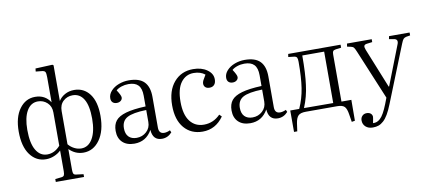

<svg xmlns="http://www.w3.org/2000/svg" viewBox="-83 -1079 3619 1625"><g transform="rotate(-10 1726.0 -267.0)"><path d="M283.2 217.8V192.9L336.9 187Q354 185.1 359.6 175Q365.2 165 365.2 139.2V-38.1Q341.3 -14.6 307.1 -0.2Q272.9 14.2 236.8 14.2Q152.3 14.2 100.1 -56.6Q47.9 -127.4 47.9 -255.9Q47.9 -378.9 100.1 -450.4Q152.3 -522 234.9 -522Q320.8 -522 365.2 -452.1V-668Q365.2 -703.1 358.4 -714.1Q351.6 -725.1 326.2 -727.1L277.8 -731.9L280.8 -757.8L426.8 -764.2L436 -757.8V-451.2Q455.6 -482.9 491 -502.4Q526.4 -522 570.8 -522Q653.8 -522 703.4 -456.1Q752.9 -390.1 752.9 -268.1Q752.9 -139.2 698.5 -62.5Q644 14.2 558.1 14.2Q488.3 14.2 436 -38.1V140.1Q436 165 441.4 174.6Q446.8 184.1 463.9 186L525.9 193.8V217.8ZM253.9 -23.9Q316.9 -23.9 365.2 -79.1V-365.2Q365.2 -418 331.5 -449Q297.9 -480 252 -480Q190.4 -480 156.2 -420.9Q122.1 -361.8 122.1 -257.8Q122.1 -141.6 157.5 -82.8Q192.9 -23.9 253.9 -23.9ZM545.9 -23.9Q607.4 -23.9 643.3 -85.7Q679.2 -147.5 679.2 -256.8Q679.2 -367.7 645.8 -423.8Q612.3 -480 549.8 -480Q502.9 -480 469.5 -449.5Q436 -418.9 436 -365.2V-79.1Q457.5 -53.2 486.8 -38.6Q516.1 -23.9 545.9 -23.9Z M995.6 14.2Q930.7 14.2 893.8 -21.2Q856.9 -56.6 856.9 -119.1Q856.9 -173.3 883.3 -206.3Q909.7 -239.3 972.2 -257.3Q1034.7 -275.4 1142.6 -279.8V-372.1Q1142.6 -434.6 1115.2 -462.9Q1087.9 -491.2 1031.7 -491.2Q1000 -491.2 970.9 -481.4Q941.9 -471.7 924.8 -456.1Q956.5 -408.2 956.5 -390.1Q956.5 -373.5 942.9 -362.3Q929.2 -351.1 908.7 -351.1Q886.2 -351.1 873 -363.5Q859.9 -376 859.9 -398.9Q859.9 -433.1 886 -461.9Q912.1 -490.7 953.4 -506.3Q994.6 -522 1039.6 -522Q1130.4 -522 1172.1 -478.8Q1213.9 -435.5 1213.9 -350.1V-85Q1213.9 -32.2 1259.8 -32.2Q1282.7 -32.2 1310.5 -44.9L1318.8 -25.9Q1283.2 14.2 1232.9 14.2Q1153.8 14.2 1147.9 -77.1Q1097.2 14.2 995.6 14.2ZM1022.9 -30.8Q1072.3 -30.8 1107.4 -63Q1142.6 -95.2 1142.6 -146V-249Q1026.9 -246.1 978.3 -219.5Q929.7 -192.9 929.7 -128.9Q929.7 -81.1 954.3 -55.9Q979 -30.8 1022.9 -30.8Z M1582.5 14.2Q1483.4 14.2 1424.3 -54.9Q1365.2 -124 1365.2 -248Q1365.2 -375.5 1428 -448.2Q1490.7 -521 1592.3 -521Q1664.6 -521 1711.9 -487.5Q1759.3 -454.1 1759.3 -404.8Q1759.3 -374 1744.6 -357.9Q1730 -341.8 1704.6 -341.8Q1680.2 -341.8 1667.7 -353.8Q1655.3 -365.7 1655.3 -384.8Q1655.3 -397.9 1662.4 -412.1Q1669.4 -426.3 1688.5 -457Q1650.4 -487.8 1591.3 -487.8Q1523.4 -487.8 1481.9 -432.1Q1440.4 -376.5 1440.4 -266.1Q1440.4 -155.8 1484.1 -98.9Q1527.8 -42 1603.5 -42Q1684.6 -42 1744.1 -103L1763.2 -84Q1694.3 14.2 1582.5 14.2Z M1991.7 14.2Q1926.8 14.2 1889.9 -21.2Q1853 -56.6 1853 -119.1Q1853 -173.3 1879.4 -206.3Q1905.8 -239.3 1968.3 -257.3Q2030.8 -275.4 2138.7 -279.8V-372.1Q2138.7 -434.6 2111.3 -462.9Q2084 -491.2 2027.8 -491.2Q1996.1 -491.2 1967 -481.4Q1938 -471.7 1920.9 -456.1Q1952.6 -408.2 1952.6 -390.1Q1952.6 -373.5 1939 -362.3Q1925.3 -351.1 1904.8 -351.1Q1882.3 -351.1 1869.1 -363.5Q1856 -376 1856 -398.9Q1856 -433.1 1882.1 -461.9Q1908.2 -490.7 1949.5 -506.3Q1990.7 -522 2035.6 -522Q2126.5 -522 2168.2 -478.8Q2210 -435.5 2210 -350.1V-85Q2210 -32.2 2255.9 -32.2Q2278.8 -32.2 2306.6 -44.9L2314.9 -25.9Q2279.3 14.2 2229 14.2Q2149.9 14.2 2144 -77.1Q2093.3 14.2 1991.7 14.2ZM2019 -30.8Q2068.4 -30.8 2103.5 -63Q2138.7 -95.2 2138.7 -146V-249Q2022.9 -246.1 1974.4 -219.5Q1925.8 -192.9 1925.8 -128.9Q1925.8 -81.1 1950.4 -55.9Q1975.1 -30.8 2019 -30.8Z M2838.4 151.9 2828.1 87.9Q2820.8 37.1 2803 18.6Q2785.2 0 2739.3 0H2470.2Q2423.8 0 2405 19Q2386.2 38.1 2379.4 85L2370.1 150.9H2342.3V-33.2H2419.4Q2456.1 -114.7 2469.7 -203.1Q2483.4 -291.5 2483.4 -426.8Q2483.4 -453.1 2477.8 -463.1Q2472.2 -473.1 2455.1 -476.1L2404.3 -481.9L2408.2 -507.8H2858.4V-481.9L2812 -476.1Q2793.5 -473.1 2787.8 -465.1Q2782.2 -457 2782.2 -436V-32.2H2867.2L2866.2 147ZM2460.4 -33.2 2711.4 -32.2V-474.1H2523.4Q2523.4 -316.4 2510.3 -223.1Q2498.5 -124 2460.4 -33.2Z M3006.8 230Q2968.3 230 2945.1 209Q2921.9 188 2921.9 154.8Q2921.9 131.8 2936.5 116.5Q2951.2 101.1 2974.6 101.1Q2996.1 101.1 3009 111.8Q3022 122.6 3022.9 140.1Q3022.9 149.9 3013.7 193.8Q3031.2 194.8 3045.7 189.9Q3060.1 185.1 3076.2 170.4Q3092.3 155.8 3108.6 126.7Q3125 97.7 3142.6 53.2L3162.6 1L2985.8 -423.8Q2974.1 -452.6 2966.3 -462.2Q2958.5 -471.7 2941.9 -475.1L2909.7 -481.9L2913.6 -507.8H3126V-482.9L3079.6 -477.1Q3060.1 -474.6 3055.4 -463.9Q3050.8 -453.1 3060.5 -428.2L3197.8 -87.9H3201.7L3333 -424.8Q3342.3 -446.3 3337.2 -459.5Q3332 -472.7 3310.5 -476.1L3270 -482.9L3274.9 -507.8H3451.7V-482.9L3417 -477.1Q3400.9 -473.1 3392.6 -463.9Q3384.3 -454.6 3372.6 -424.8L3178.7 60.1Q3158.7 110.8 3139.2 144Q3119.6 177.2 3098.6 196Q3077.6 214.8 3056.2 222.4Q3034.7 230 3006.8 230Z"/></g></svg>

Font: Literata Light
Style: Regular
Weight: 300
Designer: Latin by Veronika Burian and Jose Scaglione. Greek by Irene Vlachou. Cyrillic by Vera Evstafieva.
Foundry: TypeTogether
Version: Version 3.021